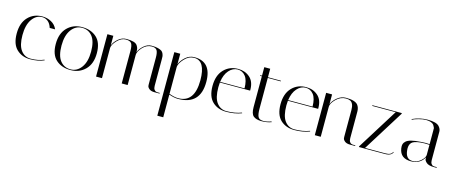

<svg xmlns="http://www.w3.org/2000/svg" viewBox="-48 -1269 5191 2189"><g transform="rotate(15 2548.0 -175.0)"><path d="M274 -496Q203 -496 155.5 -428Q108 -360 108 -240Q108 -120 151.5 -62Q195 -4 266 -4Q355 -4 424 -34L427 -27Q356 4 261 4Q166 4 103 -56Q40 -116 40 -241Q40 -366 106 -435Q172 -504 274 -504Q331 -504 379.5 -478Q428 -452 451 -399H387Q372 -448 341.5 -472Q311 -496 274 -496Z M738.5 4Q633 4 567 -56Q501 -116 501 -241Q501 -366 569.5 -435Q638 -504 743.5 -504Q849 -504 915 -444Q981 -384 981 -259Q981 -134 912.5 -65Q844 4 738.5 4ZM745 -496Q669 -496 619 -428.5Q569 -361 569 -240.5Q569 -120 615 -62Q661 -4 737 -4Q813 -4 863 -71.5Q913 -139 913 -259.5Q913 -380 867 -438Q821 -496 745 -496Z M1644 -385Q1644 -446 1628 -471Q1612 -496 1567 -496Q1507 -496 1460.5 -446Q1414 -396 1414 -356V0H1344V-385Q1344 -446 1328 -471Q1312 -496 1260 -496Q1208 -496 1161.5 -448Q1115 -400 1111 -359V0H1041V-500H1111V-387Q1127 -430 1170 -467Q1213 -504 1266 -504Q1319 -504 1350.5 -494.5Q1382 -485 1395 -465Q1408 -445 1411 -430Q1414 -415 1414 -388Q1430 -431 1472 -467.5Q1514 -504 1562 -504Q1610 -504 1639 -496Q1668 -488 1682.5 -478Q1697 -468 1704.5 -449Q1712 -430 1713 -418Q1714 -406 1714 -384V-71Q1714 -42 1725.5 -26.5Q1737 -11 1749 -10L1760 -8H1791V0H1730Q1689 0 1667.5 -18Q1646 -36 1645 -54L1644 -71Z M1831 -500H1901V-376Q1918 -422 1964 -463Q2010 -504 2068 -504Q2271 -504 2271 -266Q2271 4 2009 4Q1962 4 1901 -18V250H1831ZM2067 -496Q2005 -496 1955 -442.5Q1905 -389 1901 -346V-27Q1962 -4 2008 -4Q2201 -4 2201 -267Q2201 -496 2067 -496Z M2419 -244Q2419 -120 2462.5 -62Q2506 -4 2577 -4Q2677 -4 2755 -34L2758 -27Q2678 4 2577.5 4Q2477 4 2414 -56Q2351 -116 2351 -241Q2351 -366 2417 -435Q2483 -504 2585 -504Q2667 -504 2723 -455Q2779 -406 2779 -310Q2779 -305 2779 -300H2422Q2419 -273 2419 -244ZM2423 -308H2711Q2710 -404 2674 -450Q2638 -496 2581 -496Q2524 -496 2479.5 -446Q2435 -396 2423 -308Z M2845 -492V-500H2866V-600H2936V-500H3089V-492H2936V-128Q2936 -63 2950.5 -34Q2965 -5 3011.5 -5Q3058 -5 3106 -24L3109 -16Q3059 3 2994.5 3Q2930 3 2898 -23.5Q2866 -50 2866 -129V-492Z M3222 -244Q3222 -120 3265.5 -62Q3309 -4 3380 -4Q3480 -4 3558 -34L3561 -27Q3481 4 3380.5 4Q3280 4 3217 -56Q3154 -116 3154 -241Q3154 -366 3220 -435Q3286 -504 3388 -504Q3470 -504 3526 -455Q3582 -406 3582 -310Q3582 -305 3582 -300H3225Q3222 -273 3222 -244ZM3226 -308H3514Q3513 -404 3477 -450Q3441 -496 3384 -496Q3327 -496 3282.5 -446Q3238 -396 3226 -308Z M4038 0Q3997 0 3975.5 -18Q3954 -36 3953 -54L3952 -71V-385Q3952 -464 3911 -486Q3890 -496 3859 -496Q3795 -496 3744 -445.5Q3693 -395 3693 -355V0H3623V-500H3693V-386Q3710 -429 3756 -466.5Q3802 -504 3857 -504Q3912 -504 3946.5 -493.5Q3981 -483 3997 -464Q4022 -433 4022 -384V-71Q4022 -42 4033.5 -26.5Q4045 -11 4057 -10L4068 -8H4099V0Z M4169 -492V-500H4516V-492L4214 -8H4453Q4522 -8 4536 -48L4542 -45Q4542 -41 4535 -31.5Q4528 -22 4519 -16Q4495 0 4453 0H4144V-8L4446 -492Z M5030 0Q4962 0 4937 -26Q4914 -48 4914 -64V-85Q4865 4 4757 4Q4631 4 4614 -110Q4612 -122 4612 -134.5Q4612 -147 4616 -162Q4620 -177 4639 -195Q4677 -231 4806 -239Q4838 -242 4865 -242Q4892 -242 4914 -240V-406Q4912 -407 4914 -415.5Q4916 -424 4910.5 -437.5Q4905 -451 4896 -464Q4887 -477 4864 -486.5Q4841 -496 4804 -496Q4767 -496 4717.5 -482.5Q4668 -469 4645 -456L4641 -463Q4730 -504 4822 -504Q4925 -504 4958 -467Q4984 -438 4984 -406V-71Q4984 -42 4995.5 -26.5Q5007 -11 5019 -10L5030 -8H5061V0ZM4773 -4Q4826 -4 4868.5 -40.5Q4911 -77 4914 -111V-232Q4887 -234 4859.5 -234Q4832 -234 4805 -231Q4729 -222 4706 -197Q4683 -172 4683 -128Q4683 -120 4684 -110Q4693 -4 4773 -4Z"/></g></svg>

Font: Italiana
Style: Regular
Weight: 400
Designer: Santiago Orozco
Foundry: Santiago Orozco
Version: Version 001.001